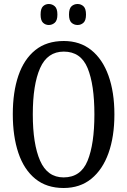

<svg xmlns="http://www.w3.org/2000/svg" viewBox="-20 -930 637 960"><path d="M298 10Q213 10 156.5 -36Q100 -82 72 -165Q44 -248 44 -359Q44 -470 72 -552Q100 -634 156.5 -679.5Q213 -725 299 -725Q380 -725 436.5 -679.5Q493 -634 522.5 -551.5Q552 -469 552 -358Q552 -247 522.5 -164.5Q493 -82 436.5 -36Q380 10 298 10ZM298 -43Q384 -43 418 -126.5Q452 -210 452 -358Q452 -507 418 -589.5Q384 -672 299 -672Q217 -672 180.5 -589.5Q144 -507 144 -358Q144 -210 180.5 -126.5Q217 -43 298 -43ZM368 -805Q350 -805 337.5 -816.5Q325 -828 325 -857Q325 -887 337.5 -898.5Q350 -910 368 -910Q385 -910 397.5 -898.5Q410 -887 410 -857Q410 -828 397.5 -816.5Q385 -805 368 -805ZM224 -805Q207 -805 195 -816.5Q183 -828 183 -857Q183 -887 195 -898.5Q207 -910 224 -910Q241 -910 254 -898.5Q267 -887 267 -857Q267 -828 254 -816.5Q241 -805 224 -805Z"/></svg>

Font: Noto Serif Lao ExtraCondensed
Style: Regular
Weight: 400
Width: 2
Designer: Monotype Design Team
Foundry: Monotype Imaging Inc.
Version: Version 2.003; ttfautohint (v1.8.4.7-5d5b)